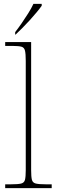

<svg xmlns="http://www.w3.org/2000/svg" viewBox="-20 -979 296 999"><path d="M7 0V-20H37Q74 -20 90 -24Q106 -28 110 -43.5Q114 -59 114 -94V-662Q114 -699 110 -715.5Q106 -732 91.5 -736Q77 -740 47 -740H7V-760H142V-94Q142 -59 146 -43.5Q150 -28 166.5 -24Q183 -20 219 -20H249V0ZM59 -812Q74 -831 92 -857Q110 -883 127 -910Q144 -937 154 -959H197V-949Q188 -936 171.5 -916Q155 -896 135 -874Q115 -852 95.5 -832.5Q76 -813 61 -799H59Z"/></svg>

Font: Noto Serif Ethiopic Thin
Style: Regular
Weight: 250
Version: Version 2.102